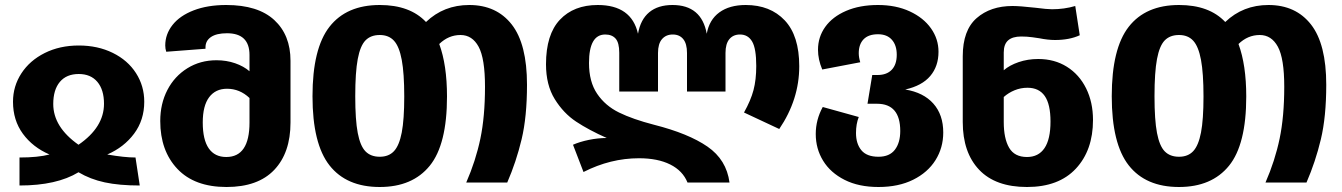

<svg xmlns="http://www.w3.org/2000/svg" viewBox="-20 -730 5368 768"><path d="M295 -548Q371 -548 431 -518.5Q491 -489 524 -437.5Q557 -386 557 -323Q557 -250 516.5 -195.5Q476 -141 409 -112Q478 -100 522 -100L539 12Q457 12 399 -0.5Q341 -13 294 -41Q207 12 58 12V-100Q132 -100 178 -112Q111 -141 71.5 -195Q32 -249 32 -323Q32 -385 65.5 -436.5Q99 -488 159 -518Q219 -548 295 -548ZM294 -151Q396 -221 396 -315Q396 -371 369.5 -402.5Q343 -434 295 -434Q246 -434 219.5 -402.5Q193 -371 193 -314Q193 -222 294 -151Z M1142 -487V-240Q1142 -119 1077 -50.5Q1012 18 886 18Q758 18 689.5 -54.5Q621 -127 621 -246Q621 -315 649.5 -370Q678 -425 729.5 -457Q781 -489 846 -489Q886 -489 920.5 -477Q955 -465 978 -445V-510Q978 -597 888 -597Q846 -597 824 -582Q802 -567 802 -541V-535L645 -523Q641 -535 641 -548Q641 -593 670 -630Q699 -667 754.5 -688.5Q810 -710 885 -710Q1012 -710 1077 -650Q1142 -590 1142 -487ZM978 -240V-338Q939 -375 888 -375Q842 -375 816.5 -341Q791 -307 791 -240Q791 -171 815 -136.5Q839 -102 885 -102Q978 -102 978 -240Z M2088 -391Q2088 -263 2066.5 -173Q2045 -83 2009 0H1845Q1883 -87 1901.5 -175.5Q1920 -264 1920 -383Q1920 -496 1894.5 -543Q1869 -590 1822 -590Q1774 -590 1737 -554Q1768 -470 1768 -344Q1768 -152 1699 -67Q1630 18 1499 18Q1366 18 1298 -68.5Q1230 -155 1230 -345Q1230 -536 1298 -623Q1366 -710 1499 -710Q1620 -710 1684 -642Q1755 -710 1857 -710Q1966 -710 2027 -632Q2088 -554 2088 -391ZM1597 -344Q1597 -437 1587 -490.5Q1577 -544 1556 -567Q1535 -590 1499 -590Q1463 -590 1442 -568.5Q1421 -547 1411 -494Q1401 -441 1401 -345Q1401 -250 1411 -198Q1421 -146 1442 -124.5Q1463 -103 1499 -103Q1535 -103 1556 -125.5Q1577 -148 1587 -200Q1597 -252 1597 -344Z M2536 -97Q2422 -97 2314 -42L2272 -151Q2299 -163 2335.5 -170.5Q2372 -178 2407 -178Q2335 -210 2284.5 -243.5Q2234 -277 2199 -333.5Q2164 -390 2164 -473Q2164 -592 2219.5 -651Q2275 -710 2371 -710Q2506 -710 2532 -595Q2542 -652 2577 -681Q2612 -710 2670 -710Q2786 -710 2807 -595Q2817 -651 2857.5 -680.5Q2898 -710 2963 -710Q3061 -710 3119 -648.5Q3177 -587 3177 -465Q3177 -332 3097 -214L2956 -280Q2983 -328 2994 -369.5Q3005 -411 3005 -466Q3005 -536 2988.5 -564Q2972 -592 2940 -592Q2913 -592 2897.5 -573.5Q2882 -555 2882 -518V-364H2728V-518Q2728 -555 2713 -573.5Q2698 -592 2671 -592Q2644 -592 2628 -573.5Q2612 -555 2612 -518V-364H2457V-519Q2457 -559 2442.5 -575.5Q2428 -592 2401 -592Q2336 -592 2336 -478Q2336 -403 2368.5 -355Q2401 -307 2456 -280Q2511 -253 2596 -231Q2734 -196 2810 -143.5Q2886 -91 2898 0H2730Q2711 -47 2661 -72Q2611 -97 2536 -97Z M3753 -200Q3753 -139 3722 -89.5Q3691 -40 3632.5 -11Q3574 18 3494 18Q3415 18 3358.5 -10.5Q3302 -39 3272.5 -87Q3243 -135 3243 -194Q3243 -251 3271 -302L3415 -262Q3404 -234 3404 -198Q3404 -155 3425.5 -129Q3447 -103 3494 -103Q3538 -103 3559.5 -131Q3581 -159 3581 -206Q3581 -315 3488 -315H3450L3469 -430H3490Q3527 -430 3547 -451Q3567 -472 3567 -511Q3567 -549 3547.5 -571Q3528 -593 3492 -593Q3454 -593 3434.5 -573Q3415 -553 3415 -517Q3415 -501 3421 -481L3269 -452Q3252 -492 3252 -531Q3252 -582 3281 -622.5Q3310 -663 3364.5 -686.5Q3419 -710 3492 -710Q3564 -710 3619 -684.5Q3674 -659 3704 -616.5Q3734 -574 3734 -523Q3734 -465 3701 -426Q3668 -387 3601 -372Q3674 -360 3713.5 -315.5Q3753 -271 3753 -200Z M4352 -250Q4352 -129 4283.5 -55.5Q4215 18 4088 18Q3962 18 3896.5 -51Q3831 -120 3831 -242V-505Q3831 -609 3886.5 -657.5Q3942 -706 4030 -706Q4059 -706 4122 -699Q4168 -693 4188 -693Q4237 -693 4281 -706L4299 -589Q4258 -570 4200 -570Q4172 -570 4137 -577Q4131 -578 4109.5 -581Q4088 -584 4065 -584Q4030 -584 4012.5 -568.5Q3995 -553 3995 -520V-449Q4018 -469 4054.5 -481.5Q4091 -494 4133 -494Q4198 -494 4247.5 -463Q4297 -432 4324.5 -376.5Q4352 -321 4352 -250ZM4182 -244Q4182 -313 4159 -346Q4136 -379 4090 -379Q4063 -379 4038.5 -369Q4014 -359 3995 -342V-242Q3995 -176 4016.5 -139Q4038 -102 4088 -102Q4134 -102 4158 -137.5Q4182 -173 4182 -244Z M5285 -391Q5285 -263 5263.5 -173Q5242 -83 5206 0H5042Q5080 -87 5098.5 -175.5Q5117 -264 5117 -383Q5117 -496 5091.5 -543Q5066 -590 5019 -590Q4971 -590 4934 -554Q4965 -470 4965 -344Q4965 -152 4896 -67Q4827 18 4696 18Q4563 18 4495 -68.5Q4427 -155 4427 -345Q4427 -536 4495 -623Q4563 -710 4696 -710Q4817 -710 4881 -642Q4952 -710 5054 -710Q5163 -710 5224 -632Q5285 -554 5285 -391ZM4794 -344Q4794 -437 4784 -490.5Q4774 -544 4753 -567Q4732 -590 4696 -590Q4660 -590 4639 -568.5Q4618 -547 4608 -494Q4598 -441 4598 -345Q4598 -250 4608 -198Q4618 -146 4639 -124.5Q4660 -103 4696 -103Q4732 -103 4753 -125.5Q4774 -148 4784 -200Q4794 -252 4794 -344Z"/></svg>

Font: FiraGOUPP
Style: Bold
Weight: 700
Designer: bBox Type
Foundry: bBox Type GmbH
Version: Version 1.001